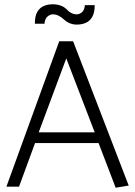

<svg xmlns="http://www.w3.org/2000/svg" viewBox="-20 -873 632 898"><path d="M423 -254H161L290 -600ZM257 -680 10 0H69L144 -204H441L521 5L582 -5L322 -680ZM377 -849Q375 -826 363.5 -816Q352 -806 339 -806Q326 -806 314 -812Q302 -818 291 -830Q280 -841 263.5 -847Q247 -853 226 -853Q204 -853 185 -845Q166 -837 154.5 -817.5Q143 -798 143 -762H188Q190 -785 202 -795.5Q214 -806 227 -806Q240 -806 253 -800Q266 -794 279 -782Q292 -770 307 -764Q322 -758 339 -758Q363 -758 382 -766.5Q401 -775 412 -795Q423 -815 423 -849Z"/></svg>

Font: Catamaran Light
Style: Regular
Weight: 300
Designer: Pria Ravichandran
Version: Version 2.000